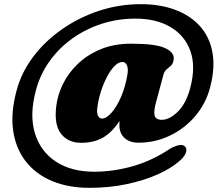

<svg xmlns="http://www.w3.org/2000/svg" viewBox="-20 -739 1051 923"><path d="M646 -53Q603.5 -53 578.8 -75.5Q554 -98 554 -137Q554 -146.5 554.5 -157.5Q519.5 -103.5 475.8 -78Q432 -52.5 369.5 -52.5Q308 -52.5 274 -95.2Q240 -138 250 -225Q256 -281 282.5 -335Q309 -389 355 -432.8Q401 -476.5 465 -502.8Q529 -529 610.5 -529Q727 -529 773.2 -508Q819.5 -487 815 -453.5Q812.5 -434 802.5 -424.2Q792.5 -414.5 781.5 -405.8Q770.5 -397 766 -381L731 -251Q718 -205 723.2 -184Q728.5 -163 758 -163Q794.5 -163 834.2 -201.5Q874 -240 894.5 -316Q922 -419 895.2 -493.8Q868.5 -568.5 799.5 -609Q730.5 -649.5 631 -649.5Q546.5 -649.5 469.5 -624.8Q392.5 -600 328.2 -554.2Q264 -508.5 218.5 -445.2Q173 -382 152.5 -304.5Q121 -187.5 147.5 -99.5Q174 -11.5 248 37.5Q322 86.5 433 86.5Q525 86.5 618.2 60Q711.5 33.5 797.5 -24Q817 -35.5 838.5 -40.8Q860 -46 871 -33Q880.5 -20.5 872.2 -1.5Q864 17.5 842 35.5Q804 69.5 739.2 98.8Q674.5 128 590.2 146Q506 164 410.5 164Q309.5 164 231.5 131.8Q153.5 99.5 105 38.2Q56.5 -23 43.5 -109.5Q30.5 -196 60 -304.5Q82.5 -390 139 -465.2Q195.5 -540.5 276.8 -597.5Q358 -654.5 455.2 -686.8Q552.5 -719 657 -719Q749 -719 821.8 -692Q894.5 -665 941 -613.5Q987.5 -562 1001.2 -487.2Q1015 -412.5 989.5 -317Q969 -240 918 -180.2Q867 -120.5 796.2 -86.8Q725.5 -53 646 -53ZM449.5 -233.5Q443.5 -197.5 450.8 -183.2Q458 -169 470 -169Q491 -169 516 -197Q541 -225 562 -273.5Q583 -322 593 -383.5Q597 -410 590 -425.5Q583 -441 568.5 -441Q550 -441 531.2 -422.2Q512.5 -403.5 496 -372.8Q479.5 -342 467.2 -305.5Q455 -269 449.5 -233.5Z"/></svg>

Font: Fraunces 9pt Soft Black
Style: Italic
Weight: 900
Italic angle: -16°
Version: Version 1.000;[b76b70a41]